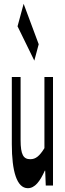

<svg xmlns="http://www.w3.org/2000/svg" viewBox="-20 -973 343 1007"><path d="M126 14C163 14 190 -22 215 -78H217L220 0H258V-569H213V-196C187 -154 167 -138 139 -138C103 -138 88 -161 88 -239V-569H42V-217C42 -75 68 14 126 14ZM72 -835 160 -655 183 -741 104 -953Z"/></svg>

Font: 寒蝉无机体 CompactMedium
Style: Regular
Weight: 500
Width: 3
Designer: ChillTanhei {Warren2060}; 
Source Han Sans {Ryoko NISHIZUKA 西塚涼子 (kana, bopomofo & ideographs); Paul D. Hunt (Latin, Gre
Foundry: ChillType&Adobe
Version: Version 1.000;Glyphs 3.1.1 (3135)